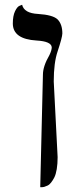

<svg xmlns="http://www.w3.org/2000/svg" viewBox="-20 -574 322 797"><path d="M147 203.1 158.2 -264.2Q158.2 -298.8 185.1 -345.2Q194.8 -365.2 194.8 -377.9Q192.9 -402.3 131.8 -405.8Q33.7 -411.6 33.2 -476.1Q33.2 -508.3 42.5 -527.6Q51.8 -546.9 62 -550.3L71.8 -554.2Q80.1 -519 138.2 -516.1Q199.2 -512.2 218.8 -493.7Q238.8 -473.6 238.8 -435.1Q238.3 -418 219.2 -360.8Q203.1 -313.5 203.1 -235.8L219.2 78.1Q219.2 106 215.6 127.9Q211.9 149.9 205.6 162.4Q199.2 174.8 192.1 183.8Q185.1 192.9 177 196.5Q168.9 200.2 163.6 201.7Q158.2 203.1 152.3 203.1Z"/></svg>

Font: Linux Biolinum Capitals O
Style: Small Caps
Weight: 400
Designer: Philipp H. Poll
Foundry: Philipp H. Poll
Version: Version 1.0.4